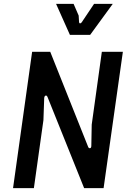

<svg xmlns="http://www.w3.org/2000/svg" viewBox="-20 -966 670 986"><path d="M47 0 145 -700H238L433 -211Q436 -204 442.5 -205Q449 -206 449 -218L451 -326L503 -700H611L512 0H412L224 -468Q220 -477 214 -475Q208 -473 207 -462L203 -349L154 0ZM339 -787 268 -946H358L384 -886L386 -852Q387 -846 391.5 -846Q396 -846 400 -852L463 -946H559L443 -787Z"/></svg>

Font: Finlandica Medium
Style: Italic
Weight: 500
Italic angle: -8°
Designer: Niklas Ekholm, Juho Hiilivirta, Jaakko Suomalainen
Foundry: Helsinki Type Studio
Version: Version 1.063